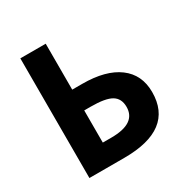

<svg xmlns="http://www.w3.org/2000/svg" viewBox="-163 -853 964 992"><g transform="rotate(-30 319.0 -357.0)"><path d="M292 -124Q439.9 -124 439.9 -222.7Q439.9 -272.5 403.8 -294.2Q367.7 -315.9 279.8 -315.9H241.2V-124ZM592.8 -223.1Q592.8 0 297.9 0H89.8V-713.9H241.2V-439.9H300.8Q440.4 -439.9 516.6 -383.3Q592.8 -326.7 592.8 -223.1Z"/></g></svg>

Font: NotoSans-Bold
Style: Bold
Weight: 700
Designer: Monotype Design team
Foundry: Monotype Imaging Inc.
Version: Version 1.04